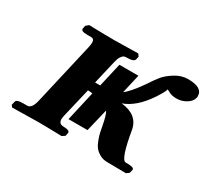

<svg xmlns="http://www.w3.org/2000/svg" viewBox="-96 -602 830 760"><g transform="rotate(30 319.0 -222.0)"><path d="M327.1 -70.8H240.2L271 -206.1Q268.1 -207 260.5 -207.5Q252.9 -208 250 -208L217.8 -71.8Q215.8 -59.6 215.8 -57.1Q215.8 -35.2 238.8 -35.2Q252 -35.2 259.5 -32Q267.1 -28.8 266.1 -22.9L263.2 -7.8L250 1Q180.2 -1 141.1 -1L23.9 1L17.1 -7.8L21 -22.9Q22 -35.2 53.2 -35.2H71.8Q91.8 -35.2 101.1 -71.8L167 -357.9Q169.9 -372.1 169.9 -379.9Q169.9 -397 154.8 -397H136.2Q107.4 -397 109.9 -410.2L112.8 -423.8L125 -434.1Q206.1 -432.1 241.2 -432.1L349.1 -434.1L356.9 -423.8L354 -410.2Q351.1 -397 319.8 -397Q311 -397 305.9 -395Q300.8 -393.1 294.4 -384Q288.1 -375 284.2 -357.9L258.8 -249H282.2L307.1 -357.9H394L374 -271Q398.9 -290 436 -342.8Q457 -375 470.9 -392.1Q484.9 -409.2 512.9 -427Q541 -444.8 571.8 -444.8Q637.7 -444.8 638.2 -405.8Q638.2 -399.9 637.2 -397Q633.3 -379.9 613 -367.4Q592.8 -355 568.8 -355Q543.9 -355 529.8 -365.2Q527.8 -366.2 524.9 -367.2Q522 -368.2 521 -369.1V-368.2Q521 -360.4 496.1 -321.8Q448.2 -250 391.1 -230Q467.3 -222.2 479 -160.2Q500 -35.2 522 -35.2H529.8Q535.6 -35.2 540.3 -34.7Q544.9 -34.2 550 -33.2Q555.2 -32.2 558.1 -29.5Q561 -26.9 560.1 -22.9L556.2 -7.8L543.9 1L458 0Q439 0 423.6 -8.5Q408.2 -17.1 399.7 -28.1Q391.1 -39.1 384.5 -57.1Q377.9 -75.2 375.5 -86.2Q373 -97.2 370.1 -113.8Q361.3 -161.6 352.1 -174.8Z"/></g></svg>

Font: Linux Libertine
Style: Semibold Italic
Weight: 600
Italic angle: -11.5°
Designer: Philipp H. Poll
Foundry: Philipp H. Poll
Version: Version 5.1.2 ; ttfautohint (v0.9)